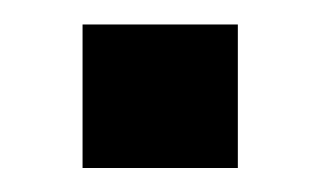

<svg xmlns="http://www.w3.org/2000/svg" viewBox="-20 -140 267 160"><path d="M178.2 -119.6V0H48.8V-119.6Z"/></svg>

Font: SansationBold
Style: Bold
Weight: 700
Designer: Bernd Montag
Version: Version 1.301